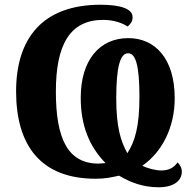

<svg xmlns="http://www.w3.org/2000/svg" viewBox="-20 -745 816 811"><path d="M650 46C720 46 748 14 748 -20C748 -39 737 -52 730 -59C715 -37 693 -25 662 -25C638 -25 605 -33 581 -45C663 -101 718 -205 718 -330C718 -499 634 -584 522 -584C402 -584 321 -493 321 -332C321 -214 358 -125 426 -56C417 -56 406 -54 396 -54C266 -54 216 -160 216 -358C216 -556 275 -661 416 -661C462 -661 498 -647 519 -633C530 -643 540 -652 540 -673C540 -708 488 -725 405 -725C156 -725 48 -579 48 -359C48 -132 151 10 384 10C426 10 450 4 483 -3C528 24 582 46 650 46ZM518 -98C491 -146 471 -206 471 -329C471 -464 488 -520 521 -520C553 -520 569 -469 569 -336C569 -208 549 -146 518 -98Z"/></svg>

Font: Noto Serif Condensed ExtraBold
Style: Regular
Weight: 800
Width: 3
Designer: Monotype Design Team
Foundry: Monotype Imaging Inc.
Version: Version 2.013